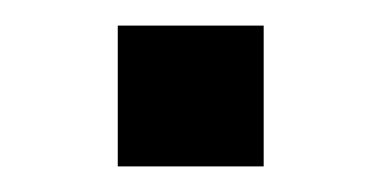

<svg xmlns="http://www.w3.org/2000/svg" viewBox="-20 -130 298 150"><path d="M72 0V-110H186V0Z"/></svg>

Font: Nunito Sans 8pt
Style: Regular
Weight: 400
Version: Version 3.101;gftools[0.9.27]